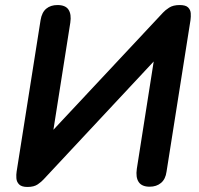

<svg xmlns="http://www.w3.org/2000/svg" viewBox="-20 -733 788 762"><path d="M89 9Q66 9 56 -1Q46 -11 45 -25.5Q44 -40 46 -52L141 -653Q146 -684 163.5 -698.5Q181 -713 208 -713Q240 -713 252 -694.5Q264 -676 259 -643L192 -218L627 -683Q635 -692 651 -702.5Q667 -713 693 -713Q717 -713 726.5 -703.5Q736 -694 737 -680.5Q738 -667 736 -653L641 -52Q637 -22 619 -7Q601 8 574 8Q543 8 530.5 -10.5Q518 -29 523 -63L590 -489L153 -21Q145 -12 130 -1.5Q115 9 89 9Z"/></svg>

Font: Nunito
Style: Bold Italic
Weight: 700
Italic angle: -9°
Designer: Vernon Adams
Foundry: Vernon Adams
Version: Version 3.601; ttfautohint (v1.8.2.53-6de2)